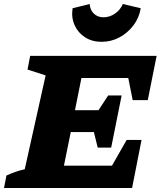

<svg xmlns="http://www.w3.org/2000/svg" viewBox="-55 -935 799 955"><path d="M-35 0 -23 -62Q-1 -72 21.5 -80Q44 -88 68 -93L172 -560L82 -589L95 -657H724L680 -437H605L583 -547H350L318 -387H435L483 -460H550L498 -201H431L412 -278H297L263 -111H502L575 -239H649L602 0ZM450 -727Q403 -727 368 -749.5Q333 -772 316 -810Q299 -848 306 -894L391 -915Q393 -885 412 -867Q431 -849 460 -849Q490 -849 516.5 -867Q543 -885 556 -915L645 -894Q637 -846 608.5 -808.5Q580 -771 539 -749Q498 -727 450 -727Z"/></svg>

Font: Piazzolla ExtraBold
Style: Italic
Weight: 800
Italic angle: -11.3°
Designer: Juan Pablo del Peral
Foundry: Huerta Tipografica
Version: Version 1.330